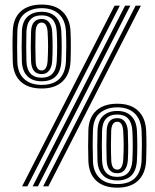

<svg xmlns="http://www.w3.org/2000/svg" viewBox="-20 -825 687 850"><path d="M164.5 -433.2Q104.2 -433.2 71.2 -464.2Q38.2 -495.2 36.5 -552.5Q35.5 -581.5 35.4 -616.4Q35.2 -651.2 36.5 -686.5Q38.2 -743.8 71.5 -774.2Q104.8 -804.8 164.5 -804.8Q224.8 -804.8 257.1 -773.2Q289.5 -741.8 292.2 -686.5Q293.8 -653.8 293.6 -617.8Q293.5 -581.8 292.2 -552.5Q289.2 -495.2 256.5 -464.2Q223.8 -433.2 164.5 -433.2ZM171 0 580.5 -800H603.8L194.2 0ZM77.8 0 487.2 -800H510.5L101 0ZM124.5 0 533.8 -800H557L147.8 0ZM164.5 -449.2Q266.2 -449.2 272 -553.5Q273.2 -582 273.4 -617.2Q273.5 -652.5 272 -686Q269.2 -735.5 241.4 -762.1Q213.5 -788.8 164.5 -788.8Q119.2 -788.8 89 -764.8Q58.8 -740.8 56.8 -686.2Q55.8 -647 55.8 -618Q55.8 -589 56.8 -551.2Q58.2 -502.5 86.5 -475.9Q114.8 -449.2 164.5 -449.2ZM164.5 -465.2Q123 -465.2 100.6 -488.5Q78.2 -511.8 76.8 -553.2Q74.8 -616 77 -686.2Q78.5 -730 102.1 -751.4Q125.8 -772.8 164.5 -772.8Q204.2 -772.8 226.8 -750.1Q249.2 -727.5 251.5 -685.2Q254.8 -618 251.5 -553.8Q246.8 -465.2 164.5 -465.2ZM164.5 -481Q227.2 -481 231.2 -554.2Q234.8 -619.5 231.2 -684.5Q227.2 -757 164.5 -757Q99.8 -757 97 -685Q96 -654.2 96.1 -618.9Q96.2 -583.5 97 -554Q99.8 -481 164.5 -481ZM164.5 -497Q119.8 -497 117.5 -554.2Q116.2 -587.2 116.2 -617.9Q116.2 -648.5 117.5 -684.8Q119.5 -741 164.5 -741Q185.8 -741 197.6 -725.8Q209.5 -710.5 211 -684.8Q212.8 -655.2 212.9 -620.1Q213 -585 211.2 -555.2Q209.5 -528 197.6 -512.5Q185.8 -497 164.5 -497ZM164.5 -513Q187.8 -513 190.8 -555.8Q192.8 -591.8 192.8 -619.6Q192.8 -647.5 190.8 -683.2Q188 -725 164.5 -725Q139.2 -725 137.5 -683.8Q136.5 -654.8 136.6 -620.1Q136.8 -585.5 137.8 -554.5Q139.5 -513 164.5 -513ZM499.2 5.8Q439 5.8 406 -25.2Q373 -56.2 371.2 -113.5Q370.2 -142.5 370.1 -177.4Q370 -212.2 371.2 -247.5Q373 -304.8 406.2 -335.2Q439.5 -365.8 499.2 -365.8Q559.5 -365.8 591.9 -334.2Q624.2 -302.8 627 -247.5Q628.5 -214.8 628.4 -178.8Q628.2 -142.8 627 -113.5Q624 -56.2 591.2 -25.2Q558.5 5.8 499.2 5.8ZM499.2 -10.2Q601 -10.2 606.8 -114.5Q608 -143 608.1 -178.2Q608.2 -213.5 606.8 -247Q604 -296.5 576 -323.1Q548 -349.8 499.2 -349.8Q454 -349.8 423.6 -325.8Q393.2 -301.8 391.5 -247.2Q390.2 -208 390.4 -179Q390.5 -150 391.5 -112.2Q393 -63.5 421.1 -36.9Q449.2 -10.2 499.2 -10.2ZM499.2 -26.2Q457.8 -26.2 435.4 -49.5Q413 -72.8 411.5 -114.2Q409.5 -177 411.8 -247.2Q413.2 -291 436.9 -312.4Q460.5 -333.8 499.2 -333.8Q538.8 -333.8 561.4 -311.1Q584 -288.5 586.2 -246.2Q589.5 -179 586.2 -114.8Q581.5 -26.2 499.2 -26.2ZM499.2 -42Q561.8 -42 566 -115.2Q569.5 -180.5 566 -245.5Q562 -318 499.2 -318Q434.5 -318 431.8 -246Q430.8 -215.2 430.9 -179.9Q431 -144.5 431.8 -115Q434.5 -42 499.2 -42ZM499.2 -58Q454.5 -58 452.2 -115.2Q451 -148.2 451 -178.9Q451 -209.5 452.2 -245.8Q454.2 -302 499.2 -302Q520.5 -302 532.4 -286.8Q544.2 -271.5 545.8 -245.8Q547.2 -216.2 547.5 -181.1Q547.8 -146 546 -116.2Q544.2 -89 532.4 -73.5Q520.5 -58 499.2 -58ZM499.2 -74Q522.5 -74 525.5 -116.8Q527.5 -152.8 527.5 -180.6Q527.5 -208.5 525.5 -244.2Q522.8 -286 499.2 -286Q474 -286 472.2 -244.8Q471.2 -215.8 471.2 -181.1Q471.2 -146.5 472.5 -115.5Q474.2 -74 499.2 -74Z"/></svg>

Font: Big Shoulders Inline Display ExtraBold
Style: Regular
Weight: 800
Designer: Patric King
Foundry: XO Type Co
Version: Version 1.000